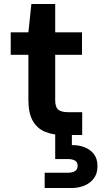

<svg xmlns="http://www.w3.org/2000/svg" viewBox="-20 -680 511 967"><path d="M299 0Q246 0 206.5 -16.5Q167 -33 145 -71.5Q123 -110 123 -177V-404H34V-517H123L138 -660H258V-517H393V-404H258V-175Q258 -141 273 -128Q288 -115 324 -115H394V0ZM205 267V190H320Q345 190 358 181.5Q371 173 371 155Q371 137 358 129Q345 121 320 121H258V-4H342V51Q375 50 404.5 61Q434 72 452.5 95.5Q471 119 471 157Q471 194 452.5 218.5Q434 243 404.5 255Q375 267 340 267Z"/></svg>

Font: DM Sans 11pt
Style: Bold
Weight: 700
Version: Version 4.004;gftools[0.9.30]